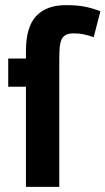

<svg xmlns="http://www.w3.org/2000/svg" viewBox="-20 -728 411 748"><path d="M12 -500H81V-528Q81 -623 121 -665.5Q161 -708 237 -708Q282 -708 313 -701.5Q344 -695 371 -684L345 -583Q322 -591 305 -594.5Q288 -598 268 -598Q248 -598 236.5 -592Q225 -586 219.5 -573.5Q214 -561 212.5 -542.5Q211 -524 211 -500V0H81V-390H12Z"/></svg>

Font: PTSans
Style: Bold
Weight: 700
Designer: A.Korolkova, O.Umpeleva, V.Yefimov
Foundry: ParaType Ltd
Version: Version 2.003W OFL